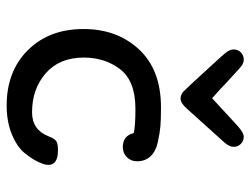

<svg xmlns="http://www.w3.org/2000/svg" viewBox="-106 -628 738 565"><g transform="rotate(90 262.5 -345.0)"><path d="M64.9 -222.2Q64.9 -321.3 125 -385.7Q185.1 -450.2 294.9 -450.2H301.8Q331.5 -450.2 351.3 -448.5Q371.1 -446.8 397.9 -440.9Q424.8 -435.1 439.5 -419.4Q454.1 -403.8 454.1 -379.9Q454.1 -361.8 442.1 -349.9Q430.2 -337.9 412.1 -337.9Q378.9 -337.9 371.1 -370.1Q350.1 -375 299.8 -375Q217.8 -375 183.3 -330.1Q148.9 -285.2 148.9 -223.1Q148.9 -151.4 195.1 -111.1Q241.2 -70.8 310.1 -70.8Q361.8 -70.8 380.9 -120.1Q387.7 -138.2 395.8 -142.6Q403.8 -147 418.9 -147H422.9Q464.8 -147 464.8 -118.2Q464.8 -108.4 456.5 -90.1Q448.2 -71.8 430.2 -49.3Q412.1 -26.9 375 -11.5Q337.9 3.9 290 3.9Q189 3.9 127 -58.6Q64.9 -121.1 64.9 -222.2ZM125 -664.1Q125 -676.3 133.5 -685.1Q142.1 -693.8 154.8 -693.8Q157.7 -693.8 159.7 -693.4Q161.6 -692.9 164.8 -691.9Q168 -690.9 170.4 -689.5Q172.9 -688 176.8 -684.6Q180.7 -681.2 184.3 -678Q188 -674.8 194.8 -668.5Q201.7 -662.1 207.8 -656.5Q213.9 -650.9 224.4 -641.4Q234.9 -631.8 243.7 -623Q259.8 -608.9 268.1 -601.1H269Q272 -604 350.1 -675.8Q370.1 -693.8 382.1 -693.8Q394 -693.8 402.8 -685.3Q411.6 -676.8 411.6 -664.1Q411.6 -651.9 399.7 -637.9Q387.7 -624 297.9 -524.9Q282.7 -507.8 269 -507.8Q263.2 -507.8 257.6 -510.5Q252 -513.2 249.5 -515.6Q247.1 -518.1 239 -526.6Q231 -535.2 228 -538.1Q207 -561 177.7 -592.8Q139.6 -633.8 132.3 -644Q125 -654.3 125 -664.1Z"/></g></svg>

Font: CMU Typewriter Text
Style: Bold
Weight: 700
Version: Version 0.7.0